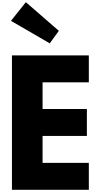

<svg xmlns="http://www.w3.org/2000/svg" viewBox="-20 -1748 910 1768"><path d="M218 -1728 81 -1556 438 -1349 522 -1464ZM798 -1238H90V0H798V-248H372V-496H780V-744H372V-990H798Z"/></svg>

Font: Poland Can Into
Style: BigWritings
Weight: 700
Foundry: Cannot Into Space Fonts
Version: Version 0.92